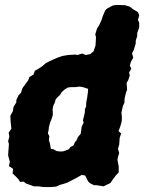

<svg xmlns="http://www.w3.org/2000/svg" viewBox="-20 -739 584 778"><path d="M135 16H117L104 11L86 5L76 -3L61 -2L56 -11L43 -25L31 -36L33 -55L16 -66L20 -83L13 -109L14 -127L15 -139L16 -156L13 -167L18 -186L15 -201L26 -218L23 -247L22 -270L32 -288L35 -306L46 -324V-333L55 -353L65 -363L71 -382L85 -401L95 -415L99 -427L116 -437L121 -452L138 -462L153 -472L165 -483L179 -490L196 -498L212 -505L232 -512L255 -516L286 -518L293 -516L313 -522L328 -516L346 -520L359 -531L367 -554L368 -571L369 -588L366 -600L373 -623L382 -637L391 -657L397 -675L407 -698L415 -705L438 -717L453 -719L486 -718L506 -712L520 -701L539 -690L544 -677L539 -658L544 -647V-628L536 -605V-593L530 -574V-563L522 -536L515 -523L520 -505L511 -490L506 -473L512 -461L503 -445L506 -434L500 -415L493 -403L495 -376L490 -362L485 -340L484 -322L478 -310L472 -282L474 -264L473 -246L467 -225L460 -208L471 -198L465 -181L463 -153L458 -136L463 -119L458 -103L456 -92L461 -64V-40L451 -30L438 -13L427 3L418 7L400 16L368 11L362 12L344 3L337 -4L325 -28L311 -30L284 -15L274 -10L253 1L238 6L223 10L208 17L188 19H156ZM225 -125 237 -126 259 -134 265 -143 278 -150 284 -164 290 -170 296 -184 307 -197 309 -210 311 -226 319 -242 316 -251 321 -271 324 -285V-297L329 -307V-318L331 -333L333 -342L336 -364L337 -379L322 -384L311 -387L301 -388L286 -386H267L254 -384L240 -375L229 -364L223 -354L213 -345L206 -337L201 -321L196 -311L193 -296L194 -285V-273L189 -257L183 -242L178 -223L177 -212L174 -199L180 -187L178 -171L182 -159L184 -148L186 -136L197 -134L209 -127Z"/></svg>

Font: Winky Rough
Style: Bold Italic
Weight: 700
Italic angle: -8.97852°
Designer: Simon Atzbach
Foundry: typofactur
Version: Version 1.206; ttfautohint (v1.8.4.7-5d5b)